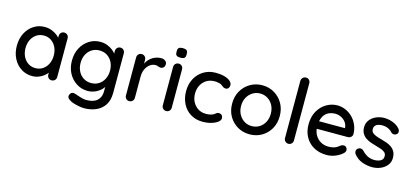

<svg xmlns="http://www.w3.org/2000/svg" viewBox="-73 -1306 4457 2073"><g transform="rotate(15 2156.0 -270.0)"><path d="M497 -534Q518 -534 532.5 -519.5Q547 -505 547 -483V-51Q547 -29 532.5 -14.5Q518 0 497 0Q475 0 461 -14.5Q447 -29 447 -51V-123L467 -120Q467 -102 452.5 -80Q438 -58 413 -37.5Q388 -17 354 -3.5Q320 10 281 10Q212 10 157 -25.5Q102 -61 70 -123Q38 -185 38 -264Q38 -345 70 -406.5Q102 -468 156.5 -503Q211 -538 278 -538Q321 -538 357.5 -524Q394 -510 421 -488Q448 -466 463 -441.5Q478 -417 478 -395L447 -392V-483Q447 -504 461 -519Q475 -534 497 -534ZM293 -82Q340 -82 375.5 -106Q411 -130 431 -171.5Q451 -213 451 -264Q451 -316 431 -357Q411 -398 375.5 -422Q340 -446 293 -446Q247 -446 211 -422Q175 -398 155 -357Q135 -316 135 -264Q135 -213 155 -171.5Q175 -130 210.5 -106Q246 -82 293 -82Z M900 -538Q943 -538 979 -524Q1015 -510 1041.5 -488.5Q1068 -467 1083 -444Q1098 -421 1098 -404L1075 -403V-483Q1075 -504 1089 -519Q1103 -534 1125 -534Q1147 -534 1161 -519.5Q1175 -505 1175 -483V-42Q1175 43 1139 96.5Q1103 150 1043.5 175Q984 200 913 200Q888 200 854 193.5Q820 187 791.5 178Q763 169 752 160Q729 148 721.5 132Q714 116 722 100Q731 78 748 73Q765 68 787 76Q797 79 818 87Q839 95 865 101.5Q891 108 914 108Q994 108 1034.5 71Q1075 34 1075 -30V-120L1087 -113Q1084 -92 1068 -70.5Q1052 -49 1027 -31Q1002 -13 970 -1.5Q938 10 903 10Q833 10 776.5 -25.5Q720 -61 687 -122.5Q654 -184 654 -264Q654 -344 687 -405.5Q720 -467 775.5 -502.5Q831 -538 900 -538ZM915 -446Q867 -446 829.5 -422Q792 -398 771.5 -357Q751 -316 751 -264Q751 -212 771.5 -171Q792 -130 829.5 -106Q867 -82 915 -82Q964 -82 1001 -105.5Q1038 -129 1059 -170.5Q1080 -212 1080 -264Q1080 -316 1059 -357.5Q1038 -399 1001 -422.5Q964 -446 915 -446Z M1365 0Q1343 0 1329 -14.5Q1315 -29 1315 -51V-475Q1315 -497 1329 -511.5Q1343 -526 1365 -526Q1386 -526 1400.5 -511.5Q1415 -497 1415 -475V-363L1405 -406Q1413 -434 1429.5 -458Q1446 -482 1469 -500Q1492 -518 1520.5 -528Q1549 -538 1580 -538Q1606 -538 1625 -524Q1644 -510 1644 -489Q1644 -462 1630 -449.5Q1616 -437 1599 -437Q1584 -437 1570 -443.5Q1556 -450 1537 -450Q1516 -450 1494 -439Q1472 -428 1454 -406.5Q1436 -385 1425.5 -356Q1415 -327 1415 -291V-51Q1415 -29 1400.5 -14.5Q1386 0 1365 0Z M1827 -51Q1827 -29 1813 -14.5Q1799 0 1777 0Q1756 0 1741.5 -14.5Q1727 -29 1727 -51V-479Q1727 -501 1741.5 -515.5Q1756 -530 1777 -530Q1799 -530 1813 -515.5Q1827 -501 1827 -479ZM1776 -596Q1747 -596 1734 -606.5Q1721 -617 1721 -642V-658Q1721 -683 1735 -693Q1749 -703 1777 -703Q1807 -703 1820 -692.5Q1833 -682 1833 -658V-642Q1833 -616 1819.5 -606Q1806 -596 1776 -596Z M2191 -538Q2245 -538 2286.5 -526.5Q2328 -515 2352 -494.5Q2376 -474 2376 -447Q2376 -430 2365.5 -415.5Q2355 -401 2336 -401Q2321 -401 2311.5 -406Q2302 -411 2294 -418Q2286 -425 2274 -432Q2263 -438 2241.5 -442Q2220 -446 2203 -446Q2150 -446 2111.5 -422Q2073 -398 2051.5 -357Q2030 -316 2030 -264Q2030 -212 2051.5 -171Q2073 -130 2110.5 -106Q2148 -82 2198 -82Q2228 -82 2247.5 -86.5Q2267 -91 2280 -98Q2296 -107 2306 -116.5Q2316 -126 2335 -126Q2357 -126 2368.5 -112.5Q2380 -99 2380 -79Q2380 -57 2353.5 -36.5Q2327 -16 2283 -3Q2239 10 2186 10Q2108 10 2050.5 -26Q1993 -62 1961.5 -124Q1930 -186 1930 -264Q1930 -343 1963 -404.5Q1996 -466 2055 -502Q2114 -538 2191 -538Z M2977 -263Q2977 -183 2941.5 -121.5Q2906 -60 2846 -25Q2786 10 2711 10Q2637 10 2576.5 -25Q2516 -60 2480.5 -121.5Q2445 -183 2445 -263Q2445 -344 2480.5 -405.5Q2516 -467 2576.5 -502.5Q2637 -538 2711 -538Q2786 -538 2846 -502.5Q2906 -467 2941.5 -405.5Q2977 -344 2977 -263ZM2877 -263Q2877 -318 2855 -358.5Q2833 -399 2795.5 -422.5Q2758 -446 2711 -446Q2665 -446 2627.5 -422.5Q2590 -399 2567.5 -358.5Q2545 -318 2545 -263Q2545 -210 2567.5 -169Q2590 -128 2627.5 -105Q2665 -82 2711 -82Q2758 -82 2795.5 -105Q2833 -128 2855 -169Q2877 -210 2877 -263Z M3193 -51Q3193 -29 3178.5 -14.5Q3164 0 3143 0Q3122 0 3107.5 -14.5Q3093 -29 3093 -51V-689Q3093 -711 3108 -725.5Q3123 -740 3144 -740Q3166 -740 3179.5 -725.5Q3193 -711 3193 -689Z M3572 10Q3490 10 3428.5 -24.5Q3367 -59 3333.5 -119.5Q3300 -180 3300 -258Q3300 -346 3335.5 -408.5Q3371 -471 3428.5 -504.5Q3486 -538 3550 -538Q3598 -538 3642.5 -518.5Q3687 -499 3721 -464.5Q3755 -430 3775 -383.5Q3795 -337 3796 -282Q3795 -262 3780 -249Q3765 -236 3745 -236H3357L3333 -321H3709L3690 -303V-328Q3687 -363 3666 -389.5Q3645 -416 3614.5 -430.5Q3584 -445 3550 -445Q3520 -445 3492 -435.5Q3464 -426 3443 -405Q3422 -384 3409 -349.5Q3396 -315 3396 -264Q3396 -209 3419 -168Q3442 -127 3481 -104.5Q3520 -82 3568 -82Q3604 -82 3628 -89.5Q3652 -97 3668 -108Q3684 -119 3696 -129Q3712 -138 3726 -138Q3744 -138 3756 -125.5Q3768 -113 3768 -96Q3768 -74 3746 -56Q3719 -30 3671.5 -10Q3624 10 3572 10Z M3873 -82Q3864 -96 3865 -114.5Q3866 -133 3886 -146Q3900 -155 3915.5 -153.5Q3931 -152 3945 -138Q3973 -107 4007.5 -89Q4042 -71 4091 -71Q4111 -72 4132 -77.5Q4153 -83 4168 -97.5Q4183 -112 4183 -140Q4183 -165 4167 -180Q4151 -195 4125 -204.5Q4099 -214 4069 -222Q4037 -231 4004.5 -242Q3972 -253 3946 -270.5Q3920 -288 3903.5 -316Q3887 -344 3887 -385Q3887 -432 3913.5 -466Q3940 -500 3982.5 -519Q4025 -538 4075 -538Q4104 -538 4136 -530.5Q4168 -523 4198 -507Q4228 -491 4250 -465Q4260 -452 4261.5 -434Q4263 -416 4245 -402Q4233 -392 4216 -393Q4199 -394 4188 -404Q4169 -428 4139 -441.5Q4109 -455 4071 -455Q4052 -455 4031.5 -449.5Q4011 -444 3997 -430Q3983 -416 3983 -389Q3983 -364 3999.5 -349Q4016 -334 4043 -324Q4070 -314 4102 -306Q4133 -298 4163.5 -287Q4194 -276 4218.5 -258.5Q4243 -241 4258.5 -213.5Q4274 -186 4274 -144Q4274 -95 4245.5 -60.5Q4217 -26 4173.5 -8Q4130 10 4082 10Q4025 10 3968.5 -10.5Q3912 -31 3873 -82Z"/></g></svg>

Font: Quicksand SemiBold
Style: Regular
Weight: 600
Designer: Andrew Paglinawan
Foundry: Andrew Paglinawan
Version: Version 3.004